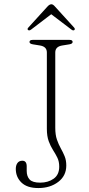

<svg xmlns="http://www.w3.org/2000/svg" viewBox="-20 -892 426 924"><path d="M299 -95.5Q299 -46 260.2 -16.5Q221.5 13 164.5 13Q110.5 13 83.2 -13.5Q56 -40 56 -79Q56 -96.5 64 -107.5Q72 -118.5 87.5 -118.5Q108.5 -118.5 108.5 -91.5V-69.5Q108.5 -43.5 122.5 -28.2Q136.5 -13 173.5 -13Q211.5 -13 238.2 -32Q265 -51 265 -90Q265 -115 256 -133.2Q247 -151.5 235.2 -169.8Q223.5 -188 214.5 -212.2Q205.5 -236.5 205.5 -272.5V-639.5Q205.5 -667.5 173 -673L139 -678.5Q122 -681 122 -690Q122 -700 137 -700H315Q329.5 -700 329.5 -690Q329.5 -681 313 -678.5L279 -673Q246 -667.5 246 -639.5V-277Q246 -243 254 -220Q262 -197 272.5 -178.2Q283 -159.5 291 -140.2Q299 -121 299 -95.5ZM337 -747Q332 -743.5 324 -749.5L226.5 -823.5L129.5 -749.5Q121 -743.5 116 -747Q109 -751.5 116.5 -759.5L207.5 -859.5Q218 -871.5 227.5 -871.5Q235.5 -871.5 245.5 -859.5L336.5 -759.5Q343.5 -751.5 337 -747Z"/></svg>

Font: Fraunces 9pt S050 Thin
Style: Regular
Weight: 100
Version: Version 1.000; ttfautohint (v1.8.3)